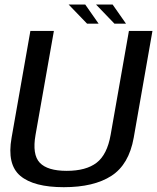

<svg xmlns="http://www.w3.org/2000/svg" viewBox="-20 -809 684 834"><path d="M257.1 4.1Q387.9 4.1 464 -45.2Q540.1 -94.5 560.8 -210.7L642.2 -674.7H540L460.6 -223.4Q445.5 -137.3 399.6 -102.1Q353.8 -66.9 269.7 -66.9Q186.2 -66.9 152.7 -102.2Q119.3 -137.6 134.4 -223.4L214.1 -674.7H112L30.3 -210.7Q9.6 -94.5 68.2 -45.2Q126.7 4.1 257.1 4.1ZM477.2 -706.1H527.4L469.1 -789.4H397ZM358.3 -706.1H408.4L350.2 -789.4H278Z"/></svg>

Font: Anybody Thin
Style: Italic
Weight: 100
Italic angle: -10°
Designer: Tyler Finck
Foundry: Etcetera Type Company
Version: Version 1.114;gftools[0.9.25]